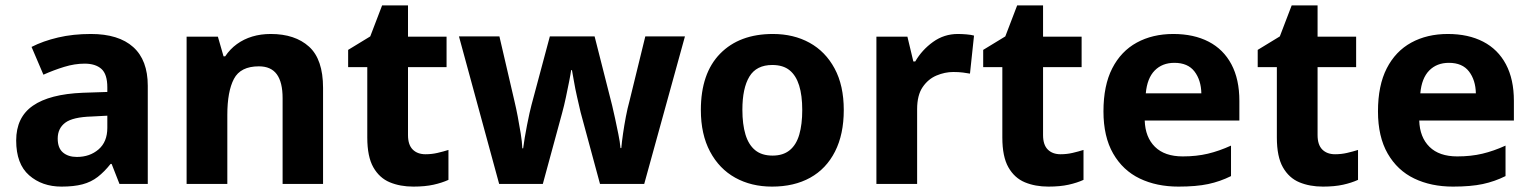

<svg xmlns="http://www.w3.org/2000/svg" viewBox="-20 -682 5680 712"><path d="M317 -556Q420 -556 474 -507.5Q528 -459 528 -364V0H423L394 -74H390Q367 -45 342.5 -26Q318 -7 286 1.5Q254 10 208 10Q136 10 88 -32Q40 -74 40 -161Q40 -247 102 -290Q164 -333 287 -338L378 -341V-358Q378 -407 356 -426.5Q334 -446 294 -446Q257 -446 218 -434Q179 -422 141 -405L97 -508Q140 -530 195.5 -543Q251 -556 317 -556ZM321 -250Q250 -248 222 -227Q194 -206 194 -168Q194 -133 213.5 -116.5Q233 -100 265 -100Q313 -100 345.5 -128Q378 -156 378 -208V-253Z M984 -556Q1074 -556 1126 -509Q1178 -462 1178 -356V0H1028V-318Q1028 -377 1006.5 -406.5Q985 -436 940 -436Q872 -436 847.5 -389.5Q823 -343 823 -256V0H672V-546H788L809 -473H815Q833 -500 858.5 -518.5Q884 -537 915.5 -546.5Q947 -556 984 -556Z M1558 -110Q1581 -110 1602.5 -115Q1624 -120 1643 -126V-15Q1619 -4 1587.5 3Q1556 10 1513 10Q1464 10 1425.5 -6Q1387 -22 1364.5 -61.5Q1342 -101 1342 -172V-433H1271V-497L1353 -547L1397 -662H1493V-546H1636V-433H1493V-181Q1493 -145 1510.5 -127.5Q1528 -110 1558 -110Z M2133 -266Q2127 -292 2120 -322.5Q2113 -353 2108.5 -380Q2104 -407 2101 -422H2098Q2096 -407 2090.5 -379.5Q2085 -352 2078.5 -321Q2072 -290 2064 -261L1993 0H1831L1682 -547H1832L1888 -306Q1894 -281 1900 -249.5Q1906 -218 1911 -187Q1916 -156 1917 -132H1920Q1922 -149 1926 -172Q1930 -195 1934.5 -218.5Q1939 -242 1943.5 -262Q1948 -282 1951 -293L2019 -547H2185L2250 -291Q2255 -271 2261 -242.5Q2267 -214 2273 -185Q2279 -156 2281 -133H2284Q2286 -156 2290.5 -187Q2295 -218 2301 -249.5Q2307 -281 2314 -306L2373 -547H2520L2369 0H2205Z M3109 -274Q3109 -184 3076.5 -120Q3044 -56 2984.5 -23Q2925 10 2843 10Q2766 10 2706.5 -23Q2647 -56 2613 -120Q2579 -184 2579 -274Q2579 -410 2650.5 -483Q2722 -556 2846 -556Q2923 -556 2982 -523.5Q3041 -491 3075 -428Q3109 -365 3109 -274ZM2733 -275Q2733 -221 2744.5 -183Q2756 -145 2780.5 -125Q2805 -105 2845 -105Q2884 -105 2908.5 -125Q2933 -145 2944 -183Q2955 -221 2955 -274Q2955 -328 2943.5 -365Q2932 -402 2908 -421.5Q2884 -441 2844 -441Q2785 -441 2759 -398Q2733 -355 2733 -275Z M3532 -556Q3547 -556 3564.5 -554.5Q3582 -553 3592 -550L3577 -409Q3566 -411 3551 -413Q3536 -415 3515 -415Q3484 -415 3453 -402Q3422 -389 3401.5 -359Q3381 -329 3381 -277V0H3230V-546H3345L3367 -454H3374Q3399 -497 3440 -526.5Q3481 -556 3532 -556Z M3913 -110Q3936 -110 3957.5 -115Q3979 -120 3998 -126V-15Q3974 -4 3942.5 3Q3911 10 3868 10Q3819 10 3780.5 -6Q3742 -22 3719.5 -61.5Q3697 -101 3697 -172V-433H3626V-497L3708 -547L3752 -662H3848V-546H3991V-433H3848V-181Q3848 -145 3865.5 -127.5Q3883 -110 3913 -110Z M4331 -556Q4407 -556 4462 -527.5Q4517 -499 4546.5 -443.5Q4576 -388 4576 -308V-235H4225Q4227 -173 4263 -137.5Q4299 -102 4366 -102Q4417 -102 4459 -112Q4501 -122 4545 -142V-29Q4505 -9 4460.5 0.5Q4416 10 4350 10Q4269 10 4206.5 -20Q4144 -50 4108 -112.5Q4072 -175 4072 -269Q4072 -365 4104.5 -428.5Q4137 -492 4195.5 -524Q4254 -556 4331 -556ZM4335 -449Q4290 -449 4262 -420.5Q4234 -392 4229 -336H4435Q4434 -385 4409.5 -417Q4385 -449 4335 -449Z M4931 -110Q4954 -110 4975.5 -115Q4997 -120 5016 -126V-15Q4992 -4 4960.5 3Q4929 10 4886 10Q4837 10 4798.5 -6Q4760 -22 4737.5 -61.5Q4715 -101 4715 -172V-433H4644V-497L4726 -547L4770 -662H4866V-546H5009V-433H4866V-181Q4866 -145 4883.5 -127.5Q4901 -110 4931 -110Z M5349 -556Q5425 -556 5480 -527.5Q5535 -499 5564.5 -443.5Q5594 -388 5594 -308V-235H5243Q5245 -173 5281 -137.5Q5317 -102 5384 -102Q5435 -102 5477 -112Q5519 -122 5563 -142V-29Q5523 -9 5478.5 0.5Q5434 10 5368 10Q5287 10 5224.5 -20Q5162 -50 5126 -112.5Q5090 -175 5090 -269Q5090 -365 5122.5 -428.5Q5155 -492 5213.5 -524Q5272 -556 5349 -556ZM5353 -449Q5308 -449 5280 -420.5Q5252 -392 5247 -336H5453Q5452 -385 5427.5 -417Q5403 -449 5353 -449Z"/></svg>

Font: Noto Sans Cherokee
Style: Regular
Weight: 400
Designer: Monotype Design Team
Foundry: Monotype Imaging Inc.
Version: Version 2.001